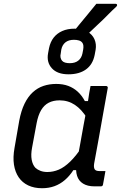

<svg xmlns="http://www.w3.org/2000/svg" viewBox="-20 -988 641 1018"><path d="M376 -836Q417 -836 443.5 -820.5Q470 -805 481 -779.5Q492 -754 487 -724L482 -697Q472 -646 436 -620Q400 -594 343 -594Q284 -594 255 -626Q226 -658 235 -706L240 -733Q247 -766 264.5 -788.5Q282 -811 310 -823.5Q338 -836 376 -836ZM372 -777Q344 -777 327 -763.5Q310 -750 305 -725L302 -704Q299 -693 301 -683Q303 -673 309 -666Q315 -659 325.5 -656Q336 -653 350 -653Q378 -653 395 -666.5Q412 -680 417 -704L421 -725Q423 -737 422 -746.5Q421 -756 416 -762Q410 -770 398.5 -773.5Q387 -777 372 -777ZM491 -968Q516 -968 530.5 -968Q545 -968 559 -968Q573 -968 593 -968Q599 -968 600.5 -963Q602 -958 597 -953Q574 -932 558 -915.5Q542 -899 526.5 -884Q511 -869 491.5 -851Q472 -833 444 -806Q441 -803 436.5 -800.5Q432 -798 426 -798Q412 -798 399.5 -798Q387 -798 375.5 -798Q364 -798 352 -798Q376 -828 398.5 -855.5Q421 -883 444 -910.5Q467 -938 491 -968ZM278 -543Q314 -543 342 -532.5Q370 -522 392 -502Q414 -482 430 -452H457L442 -361Q413 -408 377 -432Q341 -456 296 -456Q263 -456 238.5 -443.5Q214 -431 198 -404Q182 -377 174 -334L150 -205Q143 -168 148 -141Q153 -114 168 -98Q179 -88 195 -82Q211 -76 231 -76Q262 -76 291.5 -88.5Q321 -101 352 -131Q383 -161 417 -212L394 -86H369Q349 -55 324 -33.5Q299 -12 269 -1Q239 10 203 10Q161 10 129.5 -5Q98 -20 79 -48Q60 -76 54 -115Q48 -154 57 -204L82 -348Q92 -401 110 -438Q128 -475 153.5 -498.5Q179 -522 210.5 -532.5Q242 -543 278 -543ZM460 -532Q481 -532 501 -532Q521 -532 542 -532Q546 -532 548 -530.5Q550 -529 551 -526.5Q552 -524 551 -520Q539 -454 527 -386Q515 -318 503 -251Q491 -184 479 -120Q476 -100 482 -90.5Q488 -81 507 -81Q512 -81 516.5 -81Q521 -81 524 -81H539Q536 -63 532.5 -44.5Q529 -26 526 -9Q525 -4 522 -2Q519 0 515 0Q509 0 499 0Q489 0 480 0Q444 0 420.5 -14.5Q397 -29 388.5 -56Q380 -83 386 -120Q396 -172 405 -223.5Q414 -275 423.5 -326.5Q433 -378 443 -430Q446 -445 448 -461Q450 -477 453 -494.5Q456 -512 460 -532Z"/></svg>

Font: Rec Mono Linear
Style: Italic
Weight: 400
Italic angle: -10°
Monospace: yes
Version: Version 1.085; ttfautohint (v1.8.4.7-5d5b)